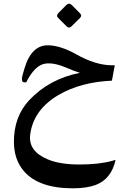

<svg xmlns="http://www.w3.org/2000/svg" viewBox="-20 -708 669 1031"><path d="M581.1 -274.9Q415 -267.6 296.4 -199.2Q159.2 -119.6 142.1 15.1Q130.9 104 236.8 147.9Q301.8 175.3 406.7 175.3Q511.7 175.3 582 155.8L600.6 150.4Q578.6 252.4 495.1 284.7Q445.8 303.2 371.1 303.2Q187.5 303.2 107.4 210Q54.7 147.9 54.7 52.7Q54.7 -81.5 136.2 -169.4Q244.6 -284.7 409.2 -316.9Q368.7 -330.1 341.8 -342.3Q271 -373 225.1 -366.7Q167.5 -359.4 120.6 -265.6L110.4 -266.1Q102.1 -266.1 100.6 -270.5Q98.6 -274.9 98.1 -278.3Q97.2 -281.7 98.1 -286.6Q98.6 -292 99.1 -295.9Q100.1 -300.3 101.6 -306.6Q103.5 -313 104.7 -317.1Q106 -321.3 107.9 -328.1Q109.9 -335 110.8 -338.4Q148.4 -467.3 240.2 -464.8Q305.7 -462.9 387.2 -417.5Q493.7 -356.9 584.5 -357.4H596.2ZM366.1 -680.5 409.3 -636.8Q422 -624 409.8 -611.8L363.8 -566.4Q350.6 -553.7 337.8 -566.4L292.4 -611.8Q279.7 -624 294.1 -638.4L336.2 -681.1Q350.6 -695.5 366.1 -680.5Z"/></svg>

Font: Gandom
Style: Bold
Weight: 700
Foundry: DejaVu fonts team - Redesigned by Saber Rastikerdar - Based on Samim Font
Version: Version 0.3